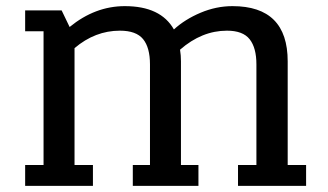

<svg xmlns="http://www.w3.org/2000/svg" viewBox="-20 -606 1070 626"><path d="M413 0H627V-68H570V-406Q570 -426 567 -444Q638 -506 720 -506Q772 -506 794 -478Q816 -450 816 -396V-68H756V0H978V-68H918V-406Q918 -586 738 -586Q685 -586 634 -564.5Q583 -543 547 -510Q504 -586 387 -586Q290 -586 207 -518L181 -572H122H62V-504H122V-68H62V0H283V-68H223V-449Q290 -506 371 -506Q424 -506 446.5 -478.5Q469 -451 469 -396V-68H413Z"/></svg>

Font: Glegoo
Style: Bold
Weight: 700
Version: Version 2.0.1; ttfautohint (v0.9) -r 48 -G 60